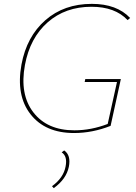

<svg xmlns="http://www.w3.org/2000/svg" viewBox="-20 -683 705 993"><path d="M455 -663Q584 -663 653 -590L640 -579Q575 -648 453 -648Q318 -648 226.5 -567.5Q135 -487 109 -347Q81 -195 152.5 -102Q224 -9 365 -9Q451 -9 537 -42L585 -259H418L421 -274H605L552 -32Q458 5 363 5Q214 5 138 -92Q62 -189 91 -349Q118 -494 214.5 -578.5Q311 -663 455 -663ZM312 95Q348 120 336 180Q323 243 258 290L249 280Q308 237 319 179Q330 125 299 105Z"/></svg>

Font: EauTestText Thin
Style: Italic
Weight: 250
Italic angle: -12°
Designer: Christian Thalmann (Catharsis Fonts)
Version: Version 0.001;PS 000.001;hotconv 1.0.88;makeotf.lib2.5.64775